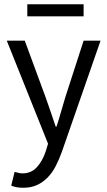

<svg xmlns="http://www.w3.org/2000/svg" viewBox="-20 -678 507 907"><path d="M90 209Q73 209 59 206.5Q45 204 33 199L49 134Q57 136 67 138.5Q77 141 86 141Q128 141 154.5 111.5Q181 82 196 37L207 1L12 -486H97L196 -217Q207 -185 219.5 -149.5Q232 -114 243 -80H247Q258 -113 268 -149Q278 -185 288 -217L375 -486H455L272 40Q259 76 243 107Q227 138 205 160.5Q183 183 155 196Q127 209 90 209ZM109 -601V-658H375V-601Z"/></svg>

Font: Source Sans Pro
Style: Regular
Weight: 400
Designer: Paul D. Hunt
Foundry: Adobe Systems Incorporated
Version: Version 2.021;PS 2.000;hotconv 1.0.86;makeotf.lib2.5.63406